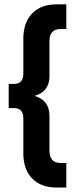

<svg xmlns="http://www.w3.org/2000/svg" viewBox="-20 -710 336 860"><path d="M277 -580H251.5Q201.5 -580 201.5 -525V-368Q201.5 -300 135 -280.5Q201.5 -261 201.5 -191.5V-35.5Q201.5 20 251.5 20H277V130H233.5Q163 130 123.8 89.2Q84.5 48.5 84.5 -24V-180.5Q84.5 -226 42 -226H19V-334H42Q84.5 -334 84.5 -380V-536Q84.5 -608.5 123.8 -649.5Q163 -690.5 233.5 -690.5H277Z"/></svg>

Font: Overused Grotesk SemiBold
Style: Regular
Weight: 610
Version: Version 0.004